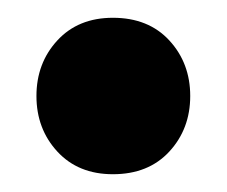

<svg xmlns="http://www.w3.org/2000/svg" viewBox="-20 -180 255 216"><path d="M21 -72Q21 -109 44.5 -134.5Q68 -160 107 -160Q147 -160 170.5 -134.5Q194 -109 194 -72Q194 -35 170.5 -9.5Q147 16 107 16Q68 16 44.5 -9.5Q21 -35 21 -72Z"/></svg>

Font: Baloo Bhaijaan 2
Style: Bold
Weight: 700
Designer: Sanskriti Dholi, Noopur Datye and Ek Type
Foundry: Ek Type
Version: Version 1.701